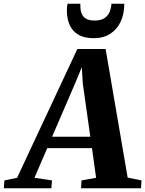

<svg xmlns="http://www.w3.org/2000/svg" viewBox="-98 -1008 777 1028"><path d="M-77.5 0 -74.5 -42 -6.5 -56 316 -745.5H467.5L585.5 -57L659.5 -42L657 0H336L338.5 -42L416.5 -56L394.5 -215H155L86.5 -56L180.5 -42L177 0ZM181 -276H385.5L345.5 -559.5L340 -648.5L307.5 -569.5ZM404.5 -803.5Q359 -803.5 330.2 -817.8Q301.5 -832 286.2 -854.8Q271 -877.5 265.2 -903.5Q259.5 -929.5 260 -953.5Q260 -963 261 -971.8Q262 -980.5 263.5 -988H332.5Q331 -962 336.8 -941.8Q342.5 -921.5 359.5 -909.8Q376.5 -898 409 -898Q445 -898 464.2 -912.8Q483.5 -927.5 490.8 -948.5Q498 -969.5 498.5 -988H567.5Q567.5 -934.5 548.5 -893Q529.5 -851.5 493 -827.5Q456.5 -803.5 404.5 -803.5Z"/></svg>

Font: Merriweather 48pt ExtraBold
Style: Italic
Weight: 800
Italic angle: -7.8°
Version: Version 2.101